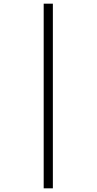

<svg xmlns="http://www.w3.org/2000/svg" viewBox="-20 -782 527 1046"><path d="M218 -762V244H268V-762Z"/></svg>

Font: Noto Sans Gujarati SemiCondensed Light
Style: Regular
Weight: 300
Width: 4
Designer: Jelle Bosma - Monotype Design Team, Universal Thirst
Foundry: Monotype Imaging Inc.
Version: Version 2.106